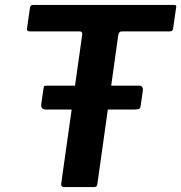

<svg xmlns="http://www.w3.org/2000/svg" viewBox="-20 -762 738 782"><path d="M553 -332Q552 -321 547 -318.5Q542 -316 529 -316H166Q155 -316 151 -322Q147 -328 148 -338L157 -400Q158 -409 160 -411Q162 -413 169 -413H549Q555 -413 559 -407.5Q563 -402 562 -395ZM102 -730Q103 -737 106 -739.5Q109 -742 118 -742H686Q695 -742 697 -739Q699 -736 697 -729L685 -645Q684 -639 680.5 -636.5Q677 -634 670 -634H478Q470 -634 467 -631Q464 -628 462 -621L377 -15Q376 -6 372.5 -3Q369 0 362 0H244Q234 0 231 -4.5Q228 -9 230 -19L315 -622Q316 -634 305 -634H103Q88 -634 90 -646Z"/></svg>

Font: Libre Franklin SemiBold
Style: Italic
Weight: 600
Italic angle: -8°
Designer: Pablo Impallari, Rodrigo Fuenzalida, Nhung Nguyen
Foundry: Impallari Type
Version: Version 3.000